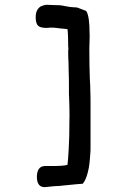

<svg xmlns="http://www.w3.org/2000/svg" viewBox="-20 -672 560 791"><path d="M353 -160V-76C353 -56 353 -44 352 -39C350 -10 348 15 342 37C337 58 330 74 321 85C307 86 292 87 274 89C256 91 240 92 224 94C209 95 196 95 184 97C173 98 166 99 164 99C143 99 132 85 132 57C132 28 143 13 164 12H195C229 12 250 10 258 7C260 -5 261 -27 263 -57C265 -88 266 -128 266 -177C266 -190 267 -205 266 -223C266 -241 265 -262 264 -285V-318C264 -336 264 -354 263 -375C263 -397 262 -420 261 -444V-463C262 -469 262 -475 261 -480C261 -514 260 -538 258 -552L219 -556C217 -557 214 -557 210 -557C207 -558 203 -558 197 -558C194 -558 190 -559 185 -558C181 -558 177 -557 173 -557C157 -557 146 -559 138 -565C131 -571 127 -583 127 -600C127 -615 130 -626 135 -633C141 -641 146 -646 154 -648C162 -651 170 -653 179 -652C189 -652 197 -651 205 -651C217 -651 231 -651 247 -647C263 -644 275 -642 283 -642C291 -642 298 -642 306 -638C315 -635 325 -631 335 -627C345 -612 349 -581 349 -535C349 -526 350 -517 349 -507C349 -497 348 -485 348 -471C348 -421 349 -381 350 -351C352 -322 352 -306 352 -302C353 -279 353 -256 353 -232Z"/></svg>

Font: Gaegu
Style: Bold
Weight: 700
Designer: JIKJI
Foundry: JIKJI
Version: Version 1.00